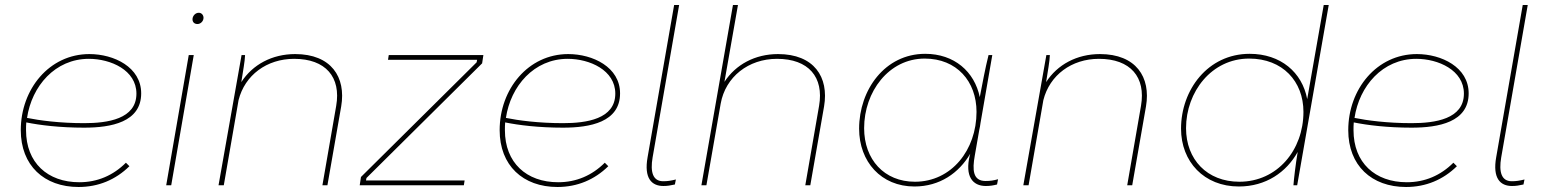

<svg xmlns="http://www.w3.org/2000/svg" viewBox="-20 -740 6162 767"><path d="M294 7C373 7 442 -22 497 -76L483 -90C432 -39 369 -12 297 -12C170 -12 84 -90 84 -220C84 -230 84 -241 85 -251C139 -240 219 -230 316 -230C424 -230 544 -252 544 -367C544 -472 435 -524 337 -524C177 -524 63 -384 63 -220C63 -79 156 7 294 7ZM88 -269C107 -396 200 -505 335 -505C422 -505 525 -460 525 -366C525 -264 409 -248 316 -248C218 -248 137 -259 88 -269Z M644 0H664L754 -520H734ZM769 -644C781 -644 793 -655 793 -669C793 -679 786 -689 774 -689C760 -689 749 -676 749 -663C749 -652 756 -644 769 -644Z M853 0H874L933 -340C958 -440 1046 -505 1155 -505C1281 -505 1343 -432 1323 -317L1268 0H1288L1343 -315C1363 -432 1303 -524 1159 -524C1067 -524 989 -482 944 -412C951 -458 958 -493 959 -520H945Z M1417 0H1833L1836 -19H1442L1444 -29L1906 -487L1911 -520H1533L1530 -501H1886L1884 -491L1422 -33Z M2207 7C2286 7 2355 -22 2410 -76L2396 -90C2345 -39 2282 -12 2210 -12C2083 -12 1997 -90 1997 -220C1997 -230 1997 -241 1998 -251C2052 -240 2132 -230 2229 -230C2337 -230 2457 -252 2457 -367C2457 -472 2348 -524 2250 -524C2090 -524 1976 -384 1976 -220C1976 -79 2069 7 2207 7ZM2001 -269C2020 -396 2113 -505 2248 -505C2335 -505 2438 -460 2438 -366C2438 -264 2322 -248 2229 -248C2131 -248 2050 -259 2001 -269Z M2630 3C2647 3 2657 1 2676 -3L2680 -23C2659 -18 2647 -16 2629 -16C2588 -16 2577 -53 2587 -111L2693 -720H2673L2567 -112C2552 -28 2583 3 2630 3Z M2782 0H2802L2859 -326C2878 -433 2970 -505 3084 -505C3210 -505 3272 -432 3252 -317L3197 0H3217L3272 -315C3292 -432 3232 -524 3088 -524C2996 -524 2919 -482 2874 -413L2928 -720H2908Z M3918 3C3935 3 3947 1 3963 -3L3967 -24C3949 -19 3936 -17 3917 -17C3866 -17 3864 -62 3874 -118L3892 -221C3894 -230 3896 -240 3897 -249L3944 -520H3929C3915 -464 3905 -408 3894 -352C3873 -454 3792 -525 3676 -525C3515 -525 3412 -381 3412 -226C3412 -94 3500 5 3633 5C3734 5 3811 -49 3856 -126L3854 -119C3834 -36 3865 3 3918 3ZM3674 -506C3802 -506 3881 -415 3881 -293C3881 -141 3781 -14 3635 -14C3512 -14 3432 -103 3432 -228C3432 -373 3530 -506 3674 -506Z M4068 0H4089L4148 -340C4173 -440 4261 -505 4370 -505C4496 -505 4558 -432 4538 -317L4483 0H4503L4558 -315C4578 -432 4518 -524 4374 -524C4282 -524 4204 -482 4159 -412C4166 -458 4173 -493 4174 -520H4160Z M5147 0H5162L5288 -720H5268L5202 -344C5182 -451 5096 -525 4972 -525C4805 -525 4698 -381 4698 -226C4698 -94 4790 5 4929 5C5037 5 5119 -52 5164 -133C5155 -79 5149 -26 5147 0ZM4970 -506C5104 -506 5187 -415 5187 -293C5187 -141 5083 -14 4931 -14C4802 -14 4718 -103 4718 -228C4718 -373 4820 -506 4970 -506Z M5597 7C5676 7 5745 -22 5800 -76L5786 -90C5735 -39 5672 -12 5600 -12C5473 -12 5387 -90 5387 -220C5387 -230 5387 -241 5388 -251C5442 -240 5522 -230 5619 -230C5727 -230 5847 -252 5847 -367C5847 -472 5738 -524 5640 -524C5480 -524 5366 -384 5366 -220C5366 -79 5459 7 5597 7ZM5391 -269C5410 -396 5503 -505 5638 -505C5725 -505 5828 -460 5828 -366C5828 -264 5712 -248 5619 -248C5521 -248 5440 -259 5391 -269Z M6020 3C6037 3 6047 1 6066 -3L6070 -23C6049 -18 6037 -16 6019 -16C5978 -16 5967 -53 5977 -111L6083 -720H6063L5957 -112C5942 -28 5973 3 6020 3Z"/></svg>

Font: Fixel Display Thin
Style: Italic
Weight: 100
Italic angle: -10°
Designer: AlfaBravo + MacPaw
Foundry: Kyrylo Tkachov, Marchela Mozhyna, Serhii Makarenko, Maria Weinstein, Zakhar Kryvoshyya
Version: Version 1.210;Glyphs 3.2 (3217)